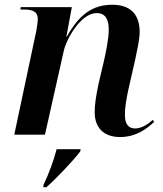

<svg xmlns="http://www.w3.org/2000/svg" viewBox="-20 -566 686 807"><path d="M485 10C550 10 596 -23 628 -54L622 -62C602 -44 575 -26 548 -26C519 -26 505 -46 505 -83C505 -114 511 -150 519 -187L549 -319C556 -354 567 -399 567 -432C567 -495 538 -546 452 -546C369 -546 313 -505 261 -412H259L282 -536H67L66 -526H80C118 -526 139 -517 139 -485C139 -477 136 -456 133 -438L40 0H169L248 -352C259 -402 320 -511 386 -511C431 -511 437 -472 437 -440C437 -401 424 -342 418 -315L395 -217C383 -162 378 -125 378 -94C378 -31 414 10 485 10ZM163 211 162 221H175C220 181 285 112 317 71L319 61H218C205 112 185 164 163 211Z"/></svg>

Font: Noto Serif Display SemiBold
Style: Italic
Weight: 600
Italic angle: -12°
Designer: Monotype Design Team
Foundry: Monotype Imaging Inc.
Version: Version 2.009